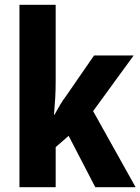

<svg xmlns="http://www.w3.org/2000/svg" viewBox="-20 -780 585 800"><path d="M212 -440Q212 -404 210 -370.5Q208 -337 205 -302H207Q220 -326 231.5 -345Q243 -364 256 -381L372 -549H537L368 -317L545 0H377L266 -214L212 -167V0H61V-760H212Z"/></svg>

Font: Noto Sans Kannada Condensed ExtraBold
Style: Regular
Weight: 800
Width: 3
Designer: Jelle Bosma - Monotype Design Team
Foundry: Monotype Imaging Inc.
Version: Version 2.005; ttfautohint (v1.8.4.7-5d5b)